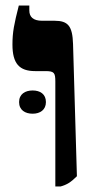

<svg xmlns="http://www.w3.org/2000/svg" viewBox="-20 -667 351 694"><path d="M180 7H199C221 1 236 -8 258 -30L244 -508C242 -573 226 -592 177 -592H132C100 -592 86 -606 86 -629V-647H48C31 -580 25 -551 25 -506C25 -437 50 -410 107 -410H144C176 -410 180 -404 180 -372ZM49 -298C49 -269 71 -256 98 -256C125 -256 146 -270 146 -298C146 -327 125 -340 98 -340C71 -340 49 -327 49 -298Z"/></svg>

Font: Noto Serif Hebrew Extra
Style: Regular
Weight: 800
Designer: Monotype Design Team
Foundry: Monotype Imaging Inc.
Version: Version 1.901